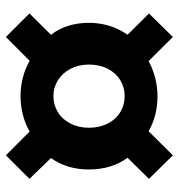

<svg xmlns="http://www.w3.org/2000/svg" viewBox="2 -692 592 635"><g transform="rotate(-90 297.5 -374.0)"><path d="M55 -375.4Q55 -448.4 92.8 -501L24 -572L101.8 -650L180.6 -571.4Q206.6 -586.4 236.7 -594Q266.8 -601.6 298 -601.6Q328 -601.6 358.2 -594Q388.4 -586.4 414.4 -571.4L493.2 -650L571 -572L500.4 -501Q540 -449.4 540 -375.4Q540 -304.6 500.6 -247.6L571 -176.8L493.2 -97.8L413.4 -178Q387.4 -163.8 357.3 -156.2Q327.2 -148.6 298 -148.6Q233.2 -148.6 181.4 -178L101.8 -97.8L24 -176.8L93.6 -247.6Q55 -301 55 -375.4ZM402 -375.4Q402 -409.6 388.1 -436.2Q374.2 -462.8 350.3 -477.8Q326.4 -492.8 298 -492.8Q268.6 -492.8 244.7 -478.2Q220.8 -463.6 206.9 -436.6Q193 -409.6 193 -375.4Q193 -340.4 206.9 -313.3Q220.8 -286.2 244.7 -271.7Q268.6 -257.2 298 -257.2Q326.6 -257.2 350.4 -271.7Q374.2 -286.2 388.1 -313.3Q402 -340.4 402 -375.4Z"/></g></svg>

Font: 寒蝉端黑体 Light
Style: Regular
Weight: 300
Designer: ChillDuanSans {Warren2060}; 
Source Han Sans {Ryoko NISHIZUKA 西塚涼子 (kana, bopomofo & ideographs); Paul D. Hunt (Latin, G
Foundry: ChillType&Adobe
Version: Version 1.300;Glyphs 3.3 (3306)